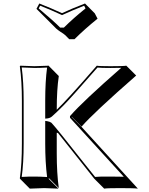

<svg xmlns="http://www.w3.org/2000/svg" viewBox="-20 -1026 855 1105"><path d="M106 -444.8Q106 -559.6 94.2 -645L96.2 -647.9Q97.7 -647.9 178.2 -645Q178.2 -645 261.2 -647.9L262.2 -645L318.4 -588.4Q306.6 -510.3 306.6 -394.5Q368.2 -453.6 517.1 -625Q528.8 -638.2 537.1 -647.9Q550.8 -645 616.2 -645Q690.4 -645 707 -647.9L763.7 -591.3Q517.1 -375.5 449.7 -297.4L393.1 -354V-352.1L449.7 -295.4L773.4 59.6Q753.9 56.6 671.4 56.6Q597.2 56.6 579.6 59.6L522.9 2.9Q490.2 -37.1 417.5 -129.9Q342.3 -225.6 313.5 -260.7Q309.6 -261.7 306.6 -262.2V-143.6Q306.6 -28.8 318.4 56.6L262.2 0L259.8 2.9L316.4 59.6Q314.9 59.6 234.4 56.6L151.4 59.6L95.2 2.9L94.2 0Q106 -81.5 106 -200.2ZM189.9 -975.1 206.1 -1005.9Q273.4 -979.5 336.9 -950.2Q389.2 -975.1 469.2 -1005.9L525.4 -949.2L541.5 -918.5Q466.3 -857.9 408.7 -800.3H378.4L356.4 -822.8Q348.1 -830.6 327.6 -843.3Q316.9 -850.1 303.2 -861.8L246.6 -918.5ZM363.8 -815.4 367.2 -812.5Q364.3 -814.9 363.8 -815.4ZM202.6 -977.5Q292 -902.3 326.2 -867.2H347.7Q402.8 -921.9 472.2 -977.5L464.4 -993.2Q390.1 -963.9 341.3 -940.9L336.9 -939L333 -940.9Q272.5 -969.2 210.9 -993.2ZM116.2 -444.8V-200.2Q116.2 -87.4 105 -7.8Q149.4 -10.3 178.2 -9.8Q207 -9.8 251 -7.3Q240.2 -91.8 240.2 -200.2V-330.1L251.5 -328.6Q267.6 -325.7 275.4 -319.8L275.9 -319.3Q300.8 -294.4 464.8 -85.9Q502 -38.6 527.3 -7.8Q549.8 -10.3 615.2 -9.8Q665.5 -9.8 692.4 -8.8L382.8 -348.1V-357.9L385.3 -360.4Q453.1 -439 677.7 -635.7Q653.3 -634.8 616.2 -634.8Q560.1 -634.8 541 -637.2Q391.6 -465.8 345.7 -419.4Q309.6 -382.8 278.8 -355.5Q267.6 -346.2 251 -344.2L240.2 -343.3V-444.8Q240.2 -558.1 251 -637.2Q206.5 -634.8 178 -635Q149.4 -635.3 105 -637.7Q116.2 -552.7 116.2 -444.8Z"/></svg>

Font: Linux Biolinum Shadow O
Style: Bold
Weight: 700
Designer: Philipp H. Poll
Foundry: Philipp H. Poll
Version: Version 0.9.2